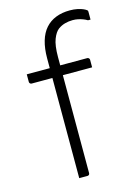

<svg xmlns="http://www.w3.org/2000/svg" viewBox="-116 -823 632 887"><g transform="rotate(-15 200.0 -380.0)"><path d="M40 -526H329Q332 -526 334.5 -524.5Q337 -523 338.5 -520.5Q340 -518 340 -515Q340 -505 340 -497Q340 -489 340 -479H51Q48 -479 45.5 -480.5Q43 -482 41.5 -484.5Q40 -487 40 -490Q40 -500 40 -508Q40 -516 40 -526ZM200 -11Q200 -6 197 -3Q194 0 189 0Q179 0 169.5 0Q160 0 150 0Q150 -25 150 -49.5Q150 -74 150 -99Q150 -170 150 -227Q150 -284 150 -336.5Q150 -389 150 -446Q150 -503 150 -573Q150 -620 160.5 -655.5Q171 -691 191.5 -714Q212 -737 241.5 -748.5Q271 -760 308 -760Q328 -760 344.5 -756.5Q361 -753 372 -748Q383 -743 387 -739Q389 -738 389.5 -736Q390 -734 390 -731Q390 -722 390 -712.5Q390 -703 390 -694H378Q368 -700 357 -704Q346 -708 334.5 -710.5Q323 -713 309 -713Q290 -713 272 -708Q254 -703 239 -692Q223 -680 211.5 -650.5Q200 -621 200 -565Q200 -509 200 -453.5Q200 -398 200 -343Q200 -288 200 -233Q200 -178 200 -122.5Q200 -67 200 -11Z"/></g></svg>

Font: Recursive Sans Linear Light
Style: Regular
Weight: 300
Version: Version 1.085